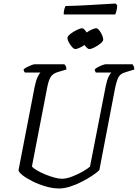

<svg xmlns="http://www.w3.org/2000/svg" viewBox="-20 -1068 781 1088"><path d="M316 0Q279 0 239.5 -11.5Q200 -23 165.5 -40Q131 -57 108.5 -74.5Q86 -92 85 -104L177 -579Q184 -613 193.5 -632.5Q203 -652 209 -657H121Q119 -659 116.5 -663.5Q114 -668 114 -675Q120 -681 132.5 -687.5Q145 -694 158 -699Q171 -704 177 -704H345Q348 -701 352.5 -693.5Q357 -686 356 -674L312 -661Q282 -653 269 -634.5Q256 -616 248 -575L161 -125Q168 -115 188.5 -103Q209 -91 235.5 -80Q262 -69 287.5 -62Q313 -55 331 -55Q356 -55 388.5 -67.5Q421 -80 449 -96Q477 -112 490 -124L579 -579Q586 -615 595.5 -633.5Q605 -652 611 -657H523Q522 -659 519.5 -664Q517 -669 517 -675Q523 -681 536 -688Q549 -695 561.5 -699.5Q574 -704 579 -704H731Q733 -700 737 -693.5Q741 -687 741 -674L695 -660Q676 -655 664.5 -646Q653 -637 646 -619Q639 -601 632 -568L543 -104Q529 -90 502.5 -72.5Q476 -55 443 -38Q410 -21 376.5 -10.5Q343 0 316 0ZM407 -790Q399 -790 388.5 -801.5Q378 -813 370 -828Q362 -843 362 -852Q362 -863 379 -876Q396 -889 416 -898.5Q436 -908 445 -908Q451 -908 458 -901Q465 -894 471 -884Q485 -894 501 -901Q517 -908 525 -908Q533 -908 542.5 -896Q552 -884 558.5 -869Q565 -854 565 -844Q565 -834 549.5 -821.5Q534 -809 515.5 -799.5Q497 -790 486 -790Q480 -790 473 -796.5Q466 -803 459 -813Q446 -804 430.5 -797Q415 -790 407 -790ZM341 -986Q341 -1005 345 -1017.5Q349 -1030 352 -1034Q382 -1034 422.5 -1036Q463 -1038 505 -1040.5Q547 -1043 582 -1045Q617 -1047 634 -1048L644 -1039Q644 -1022 640 -1007Q636 -992 633 -986Z"/></svg>

Font: Texturina Extralight
Style: Italic
Weight: 200
Italic angle: -11°
Designer: Guillermo Torres Carreño
Foundry: Omnibus-Type
Version: Version 1.002; ttfautohint (v1.8.3)